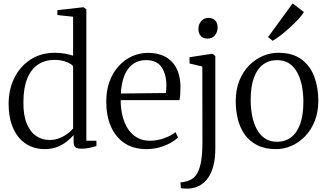

<svg xmlns="http://www.w3.org/2000/svg" viewBox="-20 -862 1916 1124"><path d="M240.5 11Q197 11 158.8 -5.5Q120.5 -22 91.8 -55.2Q63 -88.5 46.8 -138.2Q30.5 -188 30.5 -254Q30.5 -338.5 64.2 -406.2Q98 -474 159 -513.5Q220 -553 301 -553Q333.5 -553 361 -547.8Q388.5 -542.5 408 -536V-764L316 -774V-802.5L462 -819H470.5L485.5 -807.5V-38H544.5V-6.5Q526.5 -1.5 503.8 3.5Q481 8.5 456.5 8.5Q434 8.5 422.5 0.8Q411 -7 411 -34V-71.5Q396.5 -54 372.5 -34.8Q348.5 -15.5 315.5 -2.2Q282.5 11 240.5 11ZM269.5 -42.5Q301.5 -42.5 328.8 -53.5Q356 -64.5 376.5 -80.2Q397 -96 408 -109.5V-474Q399.5 -487.5 368.8 -499.5Q338 -511.5 298.5 -511.5Q245 -511.5 204.2 -485.2Q163.5 -459 140.5 -404.5Q117.5 -350 117 -266Q116 -187.5 136.8 -138Q157.5 -88.5 192.5 -65.5Q227.5 -42.5 269.5 -42.5Z M837.5 11Q761.5 11 709 -24Q656.5 -59 629.2 -121.8Q602 -184.5 602 -267.5Q602 -333 621.5 -385.5Q641 -438 674.8 -475.2Q708.5 -512.5 752.8 -532.5Q797 -552.5 847 -552.5Q933.5 -552.5 983.5 -503.2Q1033.5 -454 1036.5 -359.5Q1036.5 -330.5 1035.2 -310.8Q1034 -291 1030.5 -276H686.5Q686.5 -228 696.8 -185Q707 -142 728 -109Q749 -76 781.5 -57Q814 -38 857.5 -38Q900.5 -38 942.8 -53.5Q985 -69 1007.5 -88.5L1022 -57.5Q1003 -38.5 973.8 -23Q944.5 -7.5 909 1.8Q873.5 11 837.5 11ZM687.5 -314.5 951 -317.5Q952.5 -326.5 953.2 -339Q954 -351.5 954 -361Q954 -427 926 -468.5Q898 -510 834.5 -510Q801.5 -510 775.2 -497Q749 -484 730.2 -459.2Q711.5 -434.5 700.8 -398Q690 -361.5 687.5 -314.5Z M1086 242Q1080.5 242 1070.2 242Q1060 242 1050.8 241.2Q1041.5 240.5 1039 239L1036.5 205Q1043.5 205.5 1059.8 202.5Q1076 199.5 1092 192Q1118.5 181 1134.5 152.5Q1150.5 124 1157.8 78.8Q1165 33.5 1165 -28.5L1164.5 -472.5L1089.5 -490.5V-527L1216.5 -546.5H1225.5L1240.5 -534V6Q1240.5 62 1230 105Q1219.5 148 1199 177.8Q1178.5 207.5 1150 223.5Q1121.5 239.5 1086 242ZM1194 -636Q1170 -636 1155.8 -651.2Q1141.5 -666.5 1141.5 -692.5Q1141.5 -718.5 1157.2 -737.8Q1173 -757 1200.5 -757H1201.5Q1226 -757 1240 -742Q1254 -727 1254 -700.5Q1254 -674.5 1238.2 -655.2Q1222.5 -636 1195 -636Z M1360 -269.5Q1360 -337 1381 -389.5Q1402 -442 1437.8 -478.5Q1473.5 -515 1517.8 -534Q1562 -553 1608 -553Q1694 -553 1745.8 -514Q1797.5 -475 1820.5 -411.2Q1843.5 -347.5 1843.5 -273Q1843.5 -206 1822.5 -153.2Q1801.5 -100.5 1765.8 -63.8Q1730 -27 1686 -8Q1642 11 1596 11Q1532 11 1486.8 -11.8Q1441.5 -34.5 1413.5 -73.5Q1385.5 -112.5 1372.8 -163Q1360 -213.5 1360 -269.5ZM1602 -32Q1650 -32 1684.5 -58.5Q1719 -85 1737.5 -137Q1756 -189 1756 -265.5Q1756 -313 1747.8 -357Q1739.5 -401 1721.2 -435.5Q1703 -470 1674 -490Q1645 -510 1603 -510Q1554 -510 1519.2 -483.8Q1484.5 -457.5 1466 -405.8Q1447.5 -354 1447.5 -277Q1447.5 -229 1456 -185Q1464.5 -141 1483 -106.2Q1501.5 -71.5 1530.8 -51.8Q1560 -32 1602 -32ZM1575.5 -623.5 1549.5 -645 1693 -842 1759 -791.5Q1749 -774 1726.5 -749.5Q1704 -725 1676 -699.8Q1648 -674.5 1621.5 -654.2Q1595 -634 1576.5 -623.5Z"/></svg>

Font: Merriweather 60pt Light
Style: Regular
Weight: 300
Version: Version 2.100